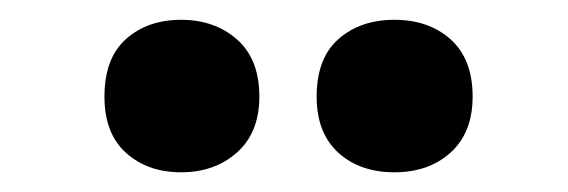

<svg xmlns="http://www.w3.org/2000/svg" viewBox="-20 -787 571 193"><path d="M85 -689.9Q85 -728.5 106.7 -747.8Q128.4 -767.1 162.1 -767.1Q195.8 -767.1 218.3 -747.3Q240.7 -727.5 240.7 -689.9Q240.7 -653.8 218.3 -633.8Q195.8 -613.8 162.1 -613.8Q128.4 -613.8 106.7 -633.3Q85 -652.8 85 -689.9ZM298.3 -689.9Q298.3 -728.5 320.3 -747.8Q342.3 -767.1 376.5 -767.1Q411.1 -767.1 433.1 -747.3Q455.1 -727.5 455.1 -689.9Q455.1 -653.8 433.1 -633.8Q411.1 -613.8 376.5 -613.8Q341.8 -613.8 320.1 -633.5Q298.3 -653.3 298.3 -689.9Z"/></svg>

Font: Open Sans SemiCondensed ExtraBold
Style: Regular
Weight: 800
Width: 4
Designer: Monotype Design Team
Foundry: Monotype Imaging Inc.
Version: Version 3.000